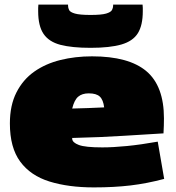

<svg xmlns="http://www.w3.org/2000/svg" viewBox="-20 -805 766 835"><path d="M388 10Q278 10 195.5 -15.5Q113 -41 68 -102Q23 -163 23 -268Q23 -347 51.5 -403Q80 -459 129 -493.5Q178 -528 242.5 -544Q307 -560 380 -560Q540 -560 616.5 -495.5Q693 -431 693 -290Q693 -278 692.5 -258.5Q692 -239 691 -225Q619 -221 519.5 -214.5Q420 -208 294 -205Q294 -205 294 -201Q295 -185 323 -174.5Q351 -164 425 -164Q472 -164 532.5 -170Q593 -176 666 -189L694 -27Q619 -7 547.5 1.5Q476 10 388 10ZM294 -333Q326 -334 363 -335Q400 -336 433 -338Q429 -371 414 -385Q399 -399 366 -399Q337 -399 320 -384.5Q303 -370 294 -333ZM374 -597Q293 -597 243 -610Q193 -623 169.5 -657.5Q146 -692 146 -756Q146 -763 146 -770.5Q146 -778 147 -785H276Q276 -782 276 -780Q276 -771 280.5 -761.5Q285 -752 306 -746Q327 -740 374 -740Q421 -740 441.5 -746Q462 -752 467 -761.5Q472 -771 472 -780V-785H600Q601 -778 601 -770.5Q601 -763 601 -756Q601 -695 579.5 -660.5Q558 -626 508 -611.5Q458 -597 374 -597Z"/></svg>

Font: Georama Expanded Black
Style: Regular
Weight: 900
Width: 7
Designer: Jean-Baptiste Levee
Foundry: Production Type
Version: Version 1.000